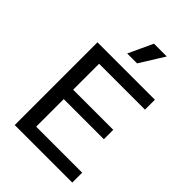

<svg xmlns="http://www.w3.org/2000/svg" viewBox="-256 -982 1083 1083"><g transform="rotate(45 286.0 -440.0)"><path d="M77 0V-660H169V0ZM125 0V-79H536V0ZM125 -299V-374H489V-299ZM125 -581V-660H535V-581ZM319 -734H240L308 -880H410Z"/></g></svg>

Font: Bricolage Grotesque 36pt
Style: Regular
Weight: 400
Designer: Mathieu Triay
Foundry: Atelier Triay
Version: Version 1.001;gftools[0.9.33.dev8+g029e19f]